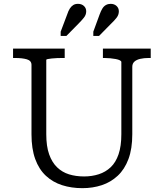

<svg xmlns="http://www.w3.org/2000/svg" viewBox="-20 -963 853 1000"><path d="M221 -264Q221 -201 236 -159Q251 -117 277.5 -91.5Q304 -66 339.5 -55Q375 -44 418 -44Q459 -44 494.5 -55.5Q530 -67 556.5 -92Q583 -117 597.5 -159.5Q612 -202 612 -264V-640Q612 -645 604 -649Q596 -653 583 -655.5Q570 -658 554.5 -659.5Q539 -661 525 -661H516V-710H765V-661H754Q730 -661 710.5 -656.5Q691 -652 680 -642Q669 -632 669 -615V-264Q669 -188 649 -134.5Q629 -81 593 -47.5Q557 -14 510 1.5Q463 17 409 17Q352 17 303.5 1.5Q255 -14 219 -47.5Q183 -81 163.5 -134.5Q144 -188 144 -264V-625Q144 -647 120 -654Q96 -661 59 -661H48V-710H317V-661H308Q294 -661 278.5 -660.5Q263 -660 250 -658.5Q237 -657 229 -655.5Q221 -654 221 -651ZM330 -888Q336 -907 344 -919Q352 -931 362 -937Q372 -943 386 -943Q405 -943 417 -932Q429 -921 429 -904Q429 -886 417 -871Q405 -856 387 -838L326 -776H296V-798ZM499 -888Q506 -907 513.5 -919Q521 -931 532 -937Q543 -943 556 -943Q575 -943 587 -932Q599 -921 599 -904Q599 -886 587.5 -871Q576 -856 557 -838L496 -776H466V-798Z"/></svg>

Font: Roboto Serif 20pt Light
Style: Regular
Weight: 300
Version: Version 1.008